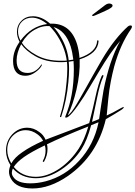

<svg xmlns="http://www.w3.org/2000/svg" viewBox="-20 -681 767 1087"><path d="M164 386Q73 386 42 331Q31 311 31 292Q31 275 39 254Q14 214 14 171Q14 117 50 79Q86 42 134 42Q170 42 202 66Q226 82 238 110L485 16L497 -32Q502 -50 507.5 -75Q513 -100 520 -131Q529 -173 538 -202Q547 -231 555 -249Q558 -256 562 -256Q568 -256 564 -246Q546 -207 530 -129L501 9Q506 7 511.5 5Q517 3 522 1L541 -7Q547 -48 553 -88Q559 -128 566 -169Q599 -338 660 -449Q632 -417 602.5 -374Q573 -331 541 -277L498 -205Q477 -169 455 -134Q378 -15 354 -15Q347 -15 350 -22Q398 -138 398 -287Q398 -312 396 -336Q391 -334 384 -334L373 -332H369Q370 -323 370.5 -312.5Q371 -302 371 -291Q371 -275 370 -256Q369 -237 367 -216Q358 -115 327 -21Q326 -18 323 -18Q318 -18 320 -23Q348 -110 357 -217Q359 -238 360 -257Q361 -276 361 -292Q361 -303 360.5 -312.5Q360 -322 359 -331Q343 -329 325 -329Q239 -329 180 -363Q127 -393 100 -431Q74 -382 74 -339Q74 -268 136 -268Q184 -268 215 -317Q217 -317 217 -312Q209 -293 183 -274Q154 -252 124 -252Q54 -252 54 -336Q54 -392 91 -444Q76 -472 76 -501Q76 -538 101.5 -563.5Q127 -589 166 -589Q216 -589 264 -547Q378 -552 416 -432Q427 -396 430 -353Q526 -385 530 -449Q530 -453 534 -453Q538 -452 538 -448Q534 -378 431 -345Q434 -265 413 -174Q393 -89 364 -29Q382 -37 416 -95Q427 -114 438 -133Q449 -152 460 -172Q484 -215 508 -257.5Q532 -300 557 -343Q595 -407 632.5 -454Q670 -501 705 -532Q712 -537 719 -537Q727 -537 727 -530Q727 -525 722 -517Q661 -429 627 -306Q616 -265 607 -218.5Q598 -172 593 -120L584 -27Q616 -41 663 -68Q676 -75 679 -75Q681 -75 681 -74Q681 -67 659 -54Q631 -36 579 -6Q530 200 365 315Q262 386 164 386ZM96 -451Q157 -533 247 -545Q203 -581 161 -581Q127 -581 104.5 -559Q82 -537 82 -503Q82 -477 96 -451ZM324 -337H341Q350 -337 358 -338Q347 -420 292 -497Q284 -507 276.5 -516Q269 -525 261 -533Q218 -537 175 -512Q132 -487 104 -439Q129 -400 184 -370Q242 -337 324 -337ZM369 -339 372 -340 383 -342Q390 -342 395 -344Q390 -385 380 -418Q351 -508 283 -528Q307 -503 327 -467Q361 -409 369 -339ZM152 357Q195 357 240 345Q348 316 427 230Q512 139 538 11L496 28Q473 114 441 164Q397 232 327 279Q254 328 184 328Q102 328 53 273Q47 285 47 297Q47 309 54 319Q77 357 152 357ZM183 320Q248 320 319 272Q381 229 426 160Q457 113 480 35Q334 93 246 136Q249 148 249 162Q249 199 230 233Q229 237 224 235Q221 234 223 229Q238 202 238 172Q238 155 234 142Q157 179 116.5 207.5Q76 236 58 264Q105 320 183 320ZM44 244Q63 210 106 181Q130 164 159.5 148Q189 132 224 116Q212 94 193 80Q161 56 126 56Q84 56 52 88Q21 120 21 168Q21 206 44 244ZM504 -590Q502 -592 502 -594V-596L503 -597L575 -652Q587 -661 599 -661Q608 -661 614 -656Q620 -651 615 -643Q610 -634 560 -612Q508 -588 504 -590Z"/></svg>

Font: Lovers Quarrel
Style: Regular
Weight: 400
Designer: Robert E. Leuschke
Foundry: Robert E. Leuschke
Version: Version 1.010; ttfautohint (v1.8.3)